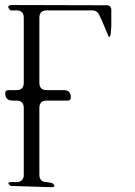

<svg xmlns="http://www.w3.org/2000/svg" viewBox="-20 -774 540 769"><path d="M407.2 -752.9Q424.8 -752.9 425.8 -735.4V-670.9L424.8 -654.3L422.9 -633.8Q417 -617.2 412.1 -634.8L387.7 -692.4L375 -718.8Q366.2 -732.4 349.6 -732.4H167Q137.7 -732.4 137.7 -703.1V-442.4Q137.7 -413.1 167 -413.1H234.4Q263.7 -413.1 263.7 -383.8Q263.7 -371.1 251 -371.1H167Q137.7 -371.1 137.7 -341.8V-74.2Q137.7 -44.9 167 -44.9L188.5 -41Q210.9 -24.4 182.6 -24.4L23.4 -29.3Q1 -44.9 29.3 -44.9H45.9Q75.2 -44.9 75.2 -74.2V-341.8Q75.2 -371.1 45.9 -371.1H30.3Q1 -371.1 1 -400.4Q1 -413.1 13.7 -413.1H45.9Q75.2 -413.1 75.2 -442.4V-703.1Q75.2 -732.4 45.9 -732.4H21.5Q1 -753.9 30.3 -753.9Z"/></svg>

Font: B2 Hana
Style: Regular
Weight: 500
Version: 2020-08-05; (max)